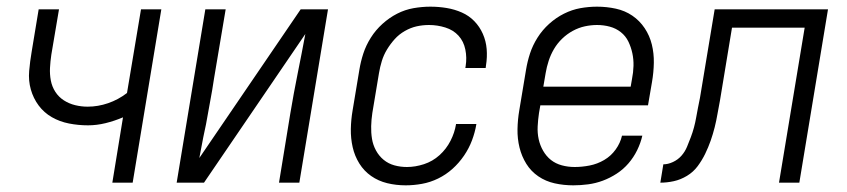

<svg xmlns="http://www.w3.org/2000/svg" viewBox="-20 -548 2540 576"><path d="M317 0 349 -196Q323 -185 296.5 -178.5Q270 -172 244 -172Q215 -172 187 -177.5Q159 -183 135.5 -196.5Q112 -210 96 -231.5Q80 -253 72.5 -279.5Q65 -306 67.5 -335Q70 -364 75 -393L96 -520H157L134 -384Q131 -364 130 -344.5Q129 -325 132.5 -306.5Q136 -288 146 -272.5Q156 -257 171.5 -247Q187 -237 205.5 -232.5Q224 -228 243 -228Q274 -228 304.5 -238.5Q335 -249 361 -269L403 -520H464L378 0Z M510 0 596 -520H657L622 -312Q617 -278 610.5 -244Q604 -210 598 -175L590 -137Q587 -121 584 -105.5Q581 -90 578 -74L882 -520H964L878 0H817L851 -208Q861 -268 873 -327.5Q885 -387 896 -446L592 0Z M1197 8Q1168 8 1141.5 1.5Q1115 -5 1093.5 -20Q1072 -35 1058 -57.5Q1044 -80 1038 -106.5Q1032 -133 1032.5 -161Q1033 -189 1038 -218L1058 -338Q1062 -363 1070 -387.5Q1078 -412 1092.5 -435Q1107 -458 1127.5 -476.5Q1148 -495 1171.5 -507Q1195 -519 1220.5 -523.5Q1246 -528 1271 -528Q1296 -528 1320 -524Q1344 -520 1365.5 -510.5Q1387 -501 1403 -484.5Q1419 -468 1428.5 -446.5Q1438 -425 1440 -401Q1442 -377 1438 -352L1437 -344H1376L1377 -350Q1381 -375 1376 -399.5Q1371 -424 1355.5 -441Q1340 -458 1316 -465.5Q1292 -473 1267 -473Q1248 -473 1230 -469Q1212 -465 1194.5 -455Q1177 -445 1164 -430.5Q1151 -416 1141 -399.5Q1131 -383 1125.5 -365Q1120 -347 1117 -329L1097 -209Q1094 -189 1093.5 -169.5Q1093 -150 1096 -131.5Q1099 -113 1108 -96.5Q1117 -80 1131 -68.5Q1145 -57 1163 -52Q1181 -47 1201 -47Q1226 -47 1252 -55.5Q1278 -64 1298.5 -82.5Q1319 -101 1331.5 -125.5Q1344 -150 1348 -175V-176H1409V-175Q1405 -151 1396 -127Q1387 -103 1372 -81Q1357 -59 1337.5 -41.5Q1318 -24 1294.5 -12.5Q1271 -1 1246 3.5Q1221 8 1197 8Z M1700 8Q1671 8 1644 2Q1617 -4 1595 -19Q1573 -34 1559 -56.5Q1545 -79 1538.5 -105.5Q1532 -132 1532.5 -160.5Q1533 -189 1538 -218L1558 -338Q1562 -363 1570 -387.5Q1578 -412 1592.5 -435Q1607 -458 1627.5 -476.5Q1648 -495 1672 -507Q1696 -519 1721 -523.5Q1746 -528 1771 -528Q1800 -528 1827.5 -522Q1855 -516 1877 -501Q1899 -486 1914 -463.5Q1929 -441 1935.5 -414.5Q1942 -388 1941.5 -359.5Q1941 -331 1936 -302L1924 -232H1601L1597 -209Q1594 -189 1593 -169Q1592 -149 1596 -130.5Q1600 -112 1609.5 -95.5Q1619 -79 1633 -68Q1647 -57 1665.5 -52Q1684 -47 1704 -47Q1726 -47 1749 -51.5Q1772 -56 1792.5 -68Q1813 -80 1827 -99.5Q1841 -119 1846 -141H1907Q1902 -119 1891.5 -97.5Q1881 -76 1865.5 -58Q1850 -40 1830 -27Q1810 -14 1788.5 -6Q1767 2 1744.5 5Q1722 8 1700 8ZM1872 -288 1876 -311Q1880 -331 1880.5 -350.5Q1881 -370 1877 -388.5Q1873 -407 1865 -423.5Q1857 -440 1842.5 -451.5Q1828 -463 1809.5 -468Q1791 -473 1771 -473Q1753 -473 1734.5 -469Q1716 -465 1698.5 -455.5Q1681 -446 1666.5 -432Q1652 -418 1642 -401Q1632 -384 1626 -365.5Q1620 -347 1617 -329L1610 -288Z M2317 0 2394 -465H2176L2140 -247Q2136 -227 2132.5 -206.5Q2129 -186 2124 -166Q2119 -146 2112 -126Q2105 -106 2095.5 -86.5Q2086 -67 2073 -49.5Q2060 -32 2041 -20.5Q2022 -9 2001.5 -4.5Q1981 0 1961 0L1970 -55Q1984 -55 1999 -62Q2014 -69 2024.5 -81Q2035 -93 2041 -107.5Q2047 -122 2052.5 -136.5Q2058 -151 2062 -166Q2066 -181 2068.5 -195.5Q2071 -210 2074 -225Q2077 -240 2080 -255L2124 -520H2464L2378 0Z"/></svg>

Font: Iosevka Light Oblique
Style: Regular
Weight: 300
Italic angle: -9°
Monospace: yes
Designer: Belleve Invis
Foundry: Belleve Invis
Version: Version 32.5.0; ttfautohint (v1.8.4)